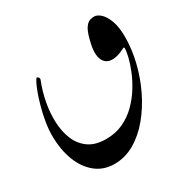

<svg xmlns="http://www.w3.org/2000/svg" viewBox="-195 -773 1217 1240"><g transform="rotate(-30 414.0 -152.5)"><path d="M739.3 -322.3Q739.3 -325.2 737.1 -327.6Q734.9 -330.1 729.5 -327.1Q665 -293 620.6 -299.6Q576.2 -306.2 561.8 -353.5Q547.4 -400.9 572.3 -489.7Q586.4 -543 603.8 -565.7Q621.1 -588.4 638.2 -593.3Q655.3 -598.1 668.5 -598.1Q693.4 -598.1 718.5 -574.2Q743.7 -550.3 760.5 -502.9Q777.3 -455.6 777.3 -385.3Q777.3 -295.4 754.4 -200.2Q731.4 -105 689 -17.1Q646.5 70.8 588.4 140.9Q530.3 210.9 459.7 252Q389.2 293 310.1 293Q228.5 293 170.2 245.8Q111.8 198.7 81.1 117.2Q50.3 35.6 50.3 -66.4Q50.3 -115.2 59.1 -167.7Q67.9 -220.2 81.3 -269Q94.7 -317.9 109.1 -356.9Q123.5 -396 135.5 -418.9Q147.5 -441.9 152.3 -441.9Q156.2 -441.9 163.3 -434.8Q170.4 -427.7 166 -416.5Q139.2 -350.1 125 -275.6Q110.8 -201.2 113.8 -129.9Q116.7 -58.6 140.9 -0.7Q165 57.1 214.4 91.8Q263.7 126.5 343.3 126.5Q413.6 126.5 470.2 100.1Q526.9 73.7 570.8 30.3Q614.7 -13.2 646.7 -64.5Q678.7 -115.7 699.2 -166.5Q719.7 -217.3 729.5 -258.5Q739.3 -299.8 739.3 -322.3Z"/></g></svg>

Font: Awami Nastaliq
Style: Regular
Weight: 400
Designer: Peter Martin, SIL International
Foundry: SIL International
Version: Version 3.100